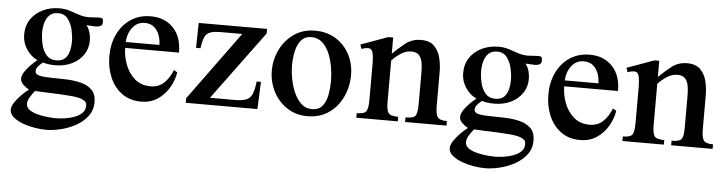

<svg xmlns="http://www.w3.org/2000/svg" viewBox="-42 -592 3629 962"><g transform="rotate(5 1773.0 -111.0)"><path d="M446.3 -366.7Q446.3 -352.5 437 -347.2Q427.7 -341.8 413.1 -341.8Q401.9 -341.8 387.9 -342.8Q374 -343.8 365.7 -344.2Q377.9 -328.6 383.5 -308.6Q389.2 -288.6 389.2 -269Q389.2 -228 367.7 -196.8Q346.2 -165.5 309.6 -147.9Q272.9 -130.4 226.6 -130.4Q210.9 -130.4 195.3 -132.3Q179.7 -134.3 164.6 -138.7Q152.8 -129.4 142.3 -117.7Q131.8 -106 131.8 -92.3Q131.8 -76.2 154.1 -71.3Q176.3 -66.4 211.4 -66.2Q246.6 -65.9 285.9 -64.7Q325.2 -63.5 360.1 -55.2Q395 -46.9 417.2 -25.4Q439.5 -3.9 439.5 37.1Q439.5 77.6 416.5 107.7Q393.6 137.7 357.9 157.2Q322.3 176.8 282.5 186.3Q242.7 195.8 209 195.8Q183.6 195.8 152.1 190.7Q120.6 185.5 91.6 174.8Q62.5 164.1 43.5 147.9Q24.4 131.8 24.4 110.4Q24.4 94.2 37.8 74Q51.3 53.7 70.3 34.4Q89.4 15.1 106.9 2.4Q91.8 -4.9 77.1 -19Q62.5 -33.2 62.5 -48.8Q62.5 -64.9 74.7 -83.5Q86.9 -102.1 104 -119.1Q121.1 -136.2 135.7 -147.9Q103 -163.1 80.8 -196.5Q58.6 -230 58.6 -270Q58.6 -315.4 81.3 -348.4Q104 -381.3 141.6 -398.9Q179.2 -416.5 223.6 -416.5Q252.4 -416.5 276.6 -408.7Q300.8 -400.9 324.2 -392.8Q347.7 -384.8 373.5 -384.8Q384.8 -384.8 399.4 -386.2Q414.1 -387.7 426.3 -387.7Q437.5 -387.7 441.9 -384.3Q446.3 -380.9 446.3 -366.7ZM300.3 -255.4Q300.3 -281.2 293.5 -313Q286.6 -344.7 269 -368.2Q251.5 -391.6 218.8 -391.6Q191.4 -391.6 175.8 -376Q160.2 -360.4 153.8 -336.9Q147.5 -313.5 147.5 -289.6Q147.5 -261.7 154.3 -230.5Q161.1 -199.2 179.2 -177.2Q197.3 -155.3 230.5 -155.3Q258.8 -155.3 273.9 -170.4Q289.1 -185.5 294.7 -208.7Q300.3 -231.9 300.3 -255.4ZM399.4 57.6Q399.4 41 386.5 33Q373.5 24.9 357.9 21.5Q340.8 17.6 312.5 15.4Q284.2 13.2 251.5 11.7Q218.8 10.3 188.5 9.3Q158.2 8.3 137.7 6.8Q125.5 21 114.3 39.1Q103 57.1 103 74.2Q103 92.8 119.9 104.5Q136.7 116.2 161.6 122.6Q186.5 128.9 211.4 131.3Q236.3 133.8 252.4 133.8Q272.5 133.8 297.4 130.4Q322.3 127 345.7 118.4Q369.1 109.9 384.3 95Q399.4 80.1 399.4 57.6Z M821.8 -158.2 839.4 -147.9Q832.5 -106.4 810.5 -69.6Q788.6 -32.7 753.4 -9.5Q718.3 13.7 671.4 13.7Q613.8 13.7 573.7 -16.1Q533.7 -45.9 513.4 -94.5Q493.2 -143.1 493.2 -199.7Q493.2 -260.3 516.4 -309.6Q539.6 -358.9 582.5 -387.7Q625.5 -416.5 683.6 -416.5Q753.4 -416.5 796.4 -371.8Q839.4 -327.1 839.4 -247.6H568.8Q568.8 -206.1 584.5 -164.3Q600.1 -122.6 631.8 -94.7Q663.6 -66.9 711.4 -66.9Q752 -66.9 778.6 -91.6Q805.2 -116.2 821.8 -158.2ZM568.8 -277.3H738.3Q738.3 -301.3 730 -325.2Q721.7 -349.1 703.6 -365Q685.5 -380.9 656.2 -380.9Q617.7 -380.9 594.2 -350.1Q570.8 -319.3 568.8 -277.3Z M1268.6 -381.3 1013.7 -35.6H1139.2Q1177.2 -35.6 1197.3 -44.2Q1217.3 -52.7 1226.1 -74.7Q1234.9 -96.7 1239.7 -137.2H1261.2L1255.4 0H895V-22.9L1147 -368.2H1036.1Q985.4 -368.2 968 -349.6Q950.7 -331.1 944.8 -278.8H922.4L924.8 -404.3H1268.6Z M1708 -210Q1708 -151.4 1683.8 -100.1Q1659.7 -48.8 1615 -17.6Q1570.3 13.7 1508.3 13.7Q1447.8 13.7 1403.3 -16.6Q1358.9 -46.9 1334.7 -95.2Q1310.5 -143.6 1310.5 -198.2Q1310.5 -254.9 1335 -304.7Q1359.4 -354.5 1404.1 -385.5Q1448.7 -416.5 1509.8 -416.5Q1569.3 -416.5 1614 -388.7Q1658.7 -360.8 1683.3 -314Q1708 -267.1 1708 -210ZM1610.4 -175.3Q1610.4 -206.5 1604.2 -242.4Q1598.1 -278.3 1584.7 -310.3Q1571.3 -342.3 1548.8 -362.5Q1526.4 -382.8 1493.7 -382.8Q1462.4 -382.8 1443.8 -362.1Q1425.3 -341.3 1417.2 -307.6Q1409.2 -273.9 1409.2 -234.9Q1409.2 -202.1 1416 -165.3Q1422.9 -128.4 1437.3 -96.2Q1451.7 -64 1473.9 -43.7Q1496.1 -23.4 1526.9 -23.4Q1561 -23.4 1579.1 -44.9Q1597.2 -66.4 1603.8 -101.1Q1610.4 -135.7 1610.4 -175.3Z M2206.5 0H1998V-22.9Q2038.1 -22.9 2048.1 -36.4Q2058.1 -49.8 2058.1 -93.3V-256.8Q2058.1 -281.7 2054.2 -304.2Q2050.3 -326.7 2037.6 -340.6Q2024.9 -354.5 1999 -354.5Q1971.7 -354.5 1946.8 -338.4Q1921.9 -322.3 1901.9 -300.8V-93.3Q1901.9 -52.2 1911.9 -37.6Q1921.9 -22.9 1961.4 -22.9V0H1752.9V-22.9Q1792.5 -22.9 1801.5 -38.8Q1810.5 -54.7 1810.5 -93.3V-278.8Q1810.5 -311 1805.2 -331.8Q1799.8 -352.5 1781.2 -352.5Q1773.9 -352.5 1764.9 -350.6Q1755.9 -348.6 1748.5 -345.7L1741.2 -367.2L1877.9 -416.5H1901.9V-335Q1930.7 -363.8 1964.1 -390.1Q1997.6 -416.5 2042 -416.5Q2085.9 -416.5 2108.9 -393.6Q2131.8 -370.6 2140.4 -335.7Q2148.9 -300.8 2148.9 -264.2V-93.3Q2148.9 -54.7 2158.7 -38.8Q2168.5 -22.9 2206.5 -22.9Z M2654.3 -366.7Q2654.3 -352.5 2645 -347.2Q2635.7 -341.8 2621.1 -341.8Q2609.9 -341.8 2595.9 -342.8Q2582 -343.8 2573.7 -344.2Q2585.9 -328.6 2591.6 -308.6Q2597.2 -288.6 2597.2 -269Q2597.2 -228 2575.7 -196.8Q2554.2 -165.5 2517.6 -147.9Q2481 -130.4 2434.6 -130.4Q2418.9 -130.4 2403.3 -132.3Q2387.7 -134.3 2372.6 -138.7Q2360.8 -129.4 2350.3 -117.7Q2339.8 -106 2339.8 -92.3Q2339.8 -76.2 2362.1 -71.3Q2384.3 -66.4 2419.4 -66.2Q2454.6 -65.9 2493.9 -64.7Q2533.2 -63.5 2568.1 -55.2Q2603 -46.9 2625.2 -25.4Q2647.5 -3.9 2647.5 37.1Q2647.5 77.6 2624.5 107.7Q2601.6 137.7 2565.9 157.2Q2530.3 176.8 2490.5 186.3Q2450.7 195.8 2417 195.8Q2391.6 195.8 2360.1 190.7Q2328.6 185.5 2299.6 174.8Q2270.5 164.1 2251.5 147.9Q2232.4 131.8 2232.4 110.4Q2232.4 94.2 2245.8 74Q2259.3 53.7 2278.3 34.4Q2297.4 15.1 2314.9 2.4Q2299.8 -4.9 2285.2 -19Q2270.5 -33.2 2270.5 -48.8Q2270.5 -64.9 2282.7 -83.5Q2294.9 -102.1 2312 -119.1Q2329.1 -136.2 2343.8 -147.9Q2311 -163.1 2288.8 -196.5Q2266.6 -230 2266.6 -270Q2266.6 -315.4 2289.3 -348.4Q2312 -381.3 2349.6 -398.9Q2387.2 -416.5 2431.6 -416.5Q2460.4 -416.5 2484.6 -408.7Q2508.8 -400.9 2532.2 -392.8Q2555.7 -384.8 2581.5 -384.8Q2592.8 -384.8 2607.4 -386.2Q2622.1 -387.7 2634.3 -387.7Q2645.5 -387.7 2649.9 -384.3Q2654.3 -380.9 2654.3 -366.7ZM2508.3 -255.4Q2508.3 -281.2 2501.5 -313Q2494.6 -344.7 2477.1 -368.2Q2459.5 -391.6 2426.8 -391.6Q2399.4 -391.6 2383.8 -376Q2368.2 -360.4 2361.8 -336.9Q2355.5 -313.5 2355.5 -289.6Q2355.5 -261.7 2362.3 -230.5Q2369.1 -199.2 2387.2 -177.2Q2405.3 -155.3 2438.5 -155.3Q2466.8 -155.3 2481.9 -170.4Q2497.1 -185.5 2502.7 -208.7Q2508.3 -231.9 2508.3 -255.4ZM2607.4 57.6Q2607.4 41 2594.5 33Q2581.5 24.9 2565.9 21.5Q2548.8 17.6 2520.5 15.4Q2492.2 13.2 2459.5 11.7Q2426.8 10.3 2396.5 9.3Q2366.2 8.3 2345.7 6.8Q2333.5 21 2322.3 39.1Q2311 57.1 2311 74.2Q2311 92.8 2327.9 104.5Q2344.7 116.2 2369.6 122.6Q2394.5 128.9 2419.4 131.3Q2444.3 133.8 2460.4 133.8Q2480.5 133.8 2505.4 130.4Q2530.3 127 2553.7 118.4Q2577.1 109.9 2592.3 95Q2607.4 80.1 2607.4 57.6Z M3029.8 -158.2 3047.4 -147.9Q3040.5 -106.4 3018.6 -69.6Q2996.6 -32.7 2961.4 -9.5Q2926.3 13.7 2879.4 13.7Q2821.8 13.7 2781.7 -16.1Q2741.7 -45.9 2721.4 -94.5Q2701.2 -143.1 2701.2 -199.7Q2701.2 -260.3 2724.4 -309.6Q2747.6 -358.9 2790.5 -387.7Q2833.5 -416.5 2891.6 -416.5Q2961.4 -416.5 3004.4 -371.8Q3047.4 -327.1 3047.4 -247.6H2776.9Q2776.9 -206.1 2792.5 -164.3Q2808.1 -122.6 2839.8 -94.7Q2871.6 -66.9 2919.4 -66.9Q2960 -66.9 2986.6 -91.6Q3013.2 -116.2 3029.8 -158.2ZM2776.9 -277.3H2946.3Q2946.3 -301.3 2938 -325.2Q2929.7 -349.1 2911.6 -365Q2893.6 -380.9 2864.3 -380.9Q2825.7 -380.9 2802.2 -350.1Q2778.8 -319.3 2776.9 -277.3Z M3544.9 0H3336.4V-22.9Q3376.5 -22.9 3386.5 -36.4Q3396.5 -49.8 3396.5 -93.3V-256.8Q3396.5 -281.7 3392.6 -304.2Q3388.7 -326.7 3376 -340.6Q3363.3 -354.5 3337.4 -354.5Q3310.1 -354.5 3285.2 -338.4Q3260.3 -322.3 3240.2 -300.8V-93.3Q3240.2 -52.2 3250.2 -37.6Q3260.3 -22.9 3299.8 -22.9V0H3091.3V-22.9Q3130.9 -22.9 3139.9 -38.8Q3148.9 -54.7 3148.9 -93.3V-278.8Q3148.9 -311 3143.6 -331.8Q3138.2 -352.5 3119.6 -352.5Q3112.3 -352.5 3103.3 -350.6Q3094.2 -348.6 3086.9 -345.7L3079.6 -367.2L3216.3 -416.5H3240.2V-335Q3269 -363.8 3302.5 -390.1Q3335.9 -416.5 3380.4 -416.5Q3424.3 -416.5 3447.3 -393.6Q3470.2 -370.6 3478.8 -335.7Q3487.3 -300.8 3487.3 -264.2V-93.3Q3487.3 -54.7 3497.1 -38.8Q3506.8 -22.9 3544.9 -22.9Z"/></g></svg>

Font: Scheherazade New Medium
Style: Regular
Weight: 500
Designer: SIL International
Foundry: SIL International
Version: Version 4.000